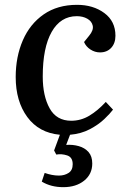

<svg xmlns="http://www.w3.org/2000/svg" viewBox="-20 -545 535 795"><path d="M242 230Q191 230 153 207L165 171Q179 176 194 179Q209 182 224 182Q247 182 264 171Q281 160 281 135Q281 106 258 98.5Q235 91 213 95L204 78L228 13Q141 5 93 -60.5Q45 -126 45 -226Q45 -310 74.5 -378Q104 -446 161 -485.5Q218 -525 299 -525Q366 -525 412 -491Q458 -457 458 -397Q458 -366 440.5 -347Q423 -328 394 -328Q373 -328 354.5 -340Q336 -352 328 -371L349 -397Q368 -420 364 -438.5Q360 -457 341.5 -467.5Q323 -478 298 -478Q231 -478 194 -413Q157 -348 157 -228Q157 -148 185.5 -96.5Q214 -45 275 -45Q315 -45 350 -66Q385 -87 418 -123L448 -91Q436 -75 412 -52Q388 -29 352 -10Q316 9 270 13L254 55Q281 53 306 60Q331 67 346.5 84.5Q362 102 362 132Q362 176 328.5 203Q295 230 242 230Z"/></svg>

Font: Literata 36pt Medium
Style: Italic
Weight: 500
Italic angle: -2°
Designer: Latin by Veronika Burian and Jose Scaglione. Greek by Irene Vlachou. Cyrillic by Vera Evstafieva
Foundry: TypeTogether
Version: Version 3.002